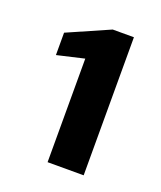

<svg xmlns="http://www.w3.org/2000/svg" viewBox="-79 -758 386 460"><g transform="rotate(20 114.0 -528.0)"><path d="M94 -352V-616L25 -600V-657L132 -704H186V-352Z"/></g></svg>

Font: DM Sans 17pt SemiBold
Style: Regular
Weight: 600
Version: Version 4.004;gftools[0.9.30]